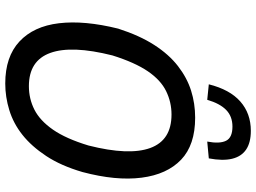

<svg xmlns="http://www.w3.org/2000/svg" viewBox="-142 -824 975 731"><g transform="rotate(90 345.5 -458.5)"><path d="M298 9Q196 9 138 -45Q80 -99 68.5 -195.5Q57 -292 89 -421Q115 -502 151 -558Q187 -614 231.5 -648.5Q276 -683 325 -698.5Q374 -714 428 -714Q532 -714 588 -660.5Q644 -607 656.5 -510Q669 -413 635 -285Q611 -203 574 -147Q537 -91 493.5 -56.5Q450 -22 399.5 -6.5Q349 9 298 9ZM308 -81Q356 -81 397.5 -102Q439 -123 473.5 -172.5Q508 -222 534 -308Q573 -462 543.5 -543Q514 -624 416 -624Q369 -624 327 -603.5Q285 -583 251.5 -534Q218 -485 191 -399Q152 -244 181.5 -162.5Q211 -81 308 -81ZM360 -760 301 -766Q321 -846 366.5 -886Q412 -926 478 -926Q523 -926 549.5 -908Q576 -890 584.5 -854.5Q593 -819 583 -766L519 -760Q528 -807 516 -831.5Q504 -856 462 -856Q423 -856 398.5 -832Q374 -808 360 -760Z"/></g></svg>

Font: Nunito Sans 7pt Condensed SemiBold
Style: Italic
Weight: 600
Width: 3
Italic angle: -9°
Designer: Vernon Adams
Foundry: Vernon Adams
Version: Version 3.101;gftools[0.9.27]